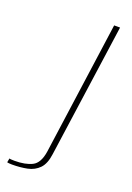

<svg xmlns="http://www.w3.org/2000/svg" viewBox="-232 -543 481 701"><g transform="rotate(20 8.5 -192.5)"><path d="M-91 110Q-95 110 -101.5 109.5Q-108 109 -110 108L-107 92Q-107 93 -100.5 93.5Q-94 94 -87 94Q-45 94 -19 81Q7 68 14 22L86 -495H109L36 23Q31 62 13 80.5Q-5 99 -32 104.5Q-59 110 -91 110Z"/></g></svg>

Font: Alumni Sans Thin
Style: Italic
Weight: 100
Italic angle: -8°
Designer: Robert E. Leuschke
Foundry: Robert E. Leuschke
Version: Version 1.016